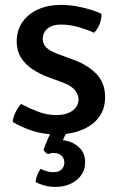

<svg xmlns="http://www.w3.org/2000/svg" viewBox="-20 -526 478 770"><path d="M31 -37Q32 -54 42 -75.2Q52 -96.5 65 -109Q96.5 -92 132.5 -78.2Q168.5 -64.5 205.5 -64.5Q246.5 -64.5 270.5 -82Q294.5 -99.5 295 -127Q295 -148 279 -166Q263 -184 232 -195L174 -216.5Q139.5 -229 110.8 -248Q82 -267 64.5 -294.2Q47 -321.5 47 -359Q47 -405 70.2 -438Q93.5 -471 133.8 -488.8Q174 -506.5 224 -506.5Q264.5 -506.5 310.2 -496Q356 -485.5 387 -470.5Q387.5 -458 384 -443.2Q380.5 -428.5 373.2 -415.8Q366 -403 357 -394.5Q330.5 -407 295.5 -417.2Q260.5 -427.5 223 -427.5Q190.5 -427.5 171 -411.8Q151.5 -396 151.5 -369.5Q151.5 -348.5 166.8 -334.5Q182 -320.5 213 -309L274.5 -286.5Q331 -266 366.2 -230Q401.5 -194 401.5 -136Q401.5 -66.5 347.5 -26.8Q293.5 13 205.5 13Q153 13 108.2 -2Q63.5 -17 31 -37ZM154.5 74.5Q160.5 57.5 171 33.2Q181.5 9 190 -6H253.5Q248.5 1 242 14.5Q235.5 28 232 36.5Q269.5 40 295.5 63.5Q321.5 87 321.5 124.5Q321.5 168 287.5 195.8Q253.5 223.5 201.5 223.5Q178 223.5 156.8 217.5Q135.5 211.5 123 203.5Q124 189 129.5 175.2Q135 161.5 143.5 151Q153 156.5 166.5 160.5Q180 164.5 193.5 164.5Q217 164.5 227.5 153Q238 141.5 238 126Q238 110 227.2 98.8Q216.5 87.5 195.5 87.5Q189.5 87.5 183.2 88.8Q177 90 172.5 92Q166.5 89.5 161.5 84.5Q156.5 79.5 154.5 74.5Z"/></svg>

Font: Signika
Style: Regular
Weight: 400
Designer: Anna Giedry
Foundry: Anna Giedry
Version: Version 2.001